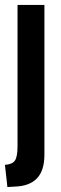

<svg xmlns="http://www.w3.org/2000/svg" viewBox="-22 -516 249 778"><path d="M-2 152Q28 150 38.5 134.5Q49 119 49 76V-496H158V110Q158 175 128 206.5Q98 238 39 240L8 242Z"/></svg>

Font: Cabin Condensed SemiBold
Style: Regular
Weight: 600
Width: 3
Designer: Pablo Impallari
Foundry: Pablo Impallari. http://www.impallari.com Igino Marini. http://www.ikern.com
Version: Version 2.001